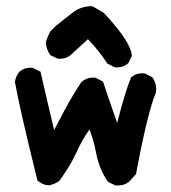

<svg xmlns="http://www.w3.org/2000/svg" viewBox="-20 -585 540 608"><path d="M76.2 -370.6Q79.1 -370.6 84 -370.1L108.4 -357.9Q122.1 -296.4 151.4 -173.3L183.6 -234.4Q208 -280.3 237.3 -324.7L237.8 -325.2Q253.9 -339.4 274.9 -339.4Q277.8 -339.4 282.2 -338.9L306.2 -326.7Q319.3 -285.6 351.1 -195.8Q376.5 -295.4 395 -339.8L396.5 -340.8Q410.2 -353 430.7 -353Q433.6 -353 438.5 -352.5L460.9 -341.3L462.4 -339.8Q474.6 -324.2 474.6 -302.7Q474.6 -296.9 473.1 -290Q447.8 -231 410.6 -33.7L389.2 -9.8Q379.4 -2.4 370.1 0Q360.8 2.4 355 2.4Q349.1 2.4 344.7 2L321.8 -9.3L320.8 -11.2Q294.4 -48.8 284.2 -101.1Q276.4 -142.6 263.2 -174.8Q239.3 -141.1 222.7 -103.5Q202.1 -58.6 167.5 -11.7Q151.4 -0.5 132.8 2Q113.8 -0.5 100.6 -11.7L98.6 -13.2Q43 -237.8 27.3 -325.2Q29.8 -344.2 41.5 -357.9Q55.7 -370.6 76.2 -370.6ZM169.9 -398.9Q167 -398.9 162.1 -399.4L139.2 -410.6L138.2 -412.6Q127.4 -427.7 125 -448.7Q127.4 -459.5 129.9 -465.3Q132.3 -471.2 133.8 -474.1Q136.2 -480 140.1 -486.3L157.2 -503.4Q182.6 -522.9 207.5 -543Q234.4 -565.4 270.5 -565.4H272.5L308.6 -544.4Q355.5 -494.1 377.4 -459Q395.5 -430.2 397.5 -410.2V-407.7L386.2 -384.8L384.8 -383.8Q371.1 -371.6 350.6 -371.6Q347.7 -371.6 342.8 -372.1L319.8 -383.8Q293.5 -424.8 258.3 -460.9L204.1 -411.1Q190.4 -398.9 169.9 -398.9Z"/></svg>

Font: Bakudai
Style: Bold
Weight: 700
Version: Version 1.48